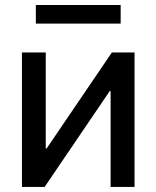

<svg xmlns="http://www.w3.org/2000/svg" viewBox="-20 -736 616 756"><path d="M509.8 0H415.5V-377.4H412.1L155.8 0H66.4V-529.3H160.2V-151.4H163.6L420.4 -529.3H509.8ZM455.1 -716.3V-643.1H121.1V-716.3Z"/></svg>

Font: Inter Cardless Tabular
Style: Regular
Weight: 400
Designer: Rasmus Andersson
Foundry: rsms
Version: Version 4.000;git-4fc901f